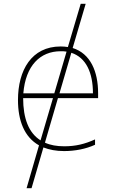

<svg xmlns="http://www.w3.org/2000/svg" viewBox="-20 -780 603 1004"><path d="M119 204H145L207 -9C238 3 273 10 315 10C372 10 429 -1 477 -23V-51C424 -27 376 -15 316 -15C277 -15 243 -21 215 -34L283 -267H493V-293C493 -406 453 -500 360 -529L428 -760H402L335 -534C323 -536 311 -537 297 -537C145 -537 74 -413 74 -257C74 -150 107 -63 184 -20ZM102 -292C114 -437 190 -512 297 -512C308 -512 318 -512 328 -510L264 -292ZM466 -292H291L353 -504C430 -479 466 -400 466 -292ZM101 -267H257L192 -46C130 -85 101 -161 101 -267Z"/></svg>

Font: Noto Sans Mono SemiCondensed Thin
Style: Regular
Weight: 100
Width: 4
Designer: Monotype Design Team
Foundry: Monotype Imaging Inc.
Version: Version 2.014